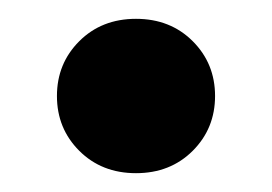

<svg xmlns="http://www.w3.org/2000/svg" viewBox="-20 -174 289 204"><path d="M124.5 -154Q161 -154 184.8 -130.2Q208.5 -106.5 208.5 -72Q208.5 -37.5 184.8 -13.8Q161 10 124.5 10Q88 10 64.2 -13.8Q40.5 -37.5 40.5 -72Q40.5 -106.5 64.2 -130.2Q88 -154 124.5 -154Z"/></svg>

Font: Newsreader 60pt SemiBold
Style: Regular
Weight: 600
Designer: Hugues Gentile
Foundry: Production Type
Version: Version 1.003